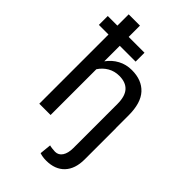

<svg xmlns="http://www.w3.org/2000/svg" viewBox="-300 -853 1157 1157"><g transform="rotate(45 278.5 -274.5)"><path d="M300.8 -589.8H166V-457.5Q193.4 -495.6 233.2 -516.8Q272.9 -538.1 321.3 -538.1Q405.8 -538.1 452.9 -487.3Q500 -436.5 500 -331.1V-222.7H500.5V43.5Q500.5 125 458.5 169.2Q416.5 213.4 341.3 213.4Q325.2 213.4 312.5 211.4Q299.8 209.5 286.1 205.1L293.5 131.3Q299.8 133.8 316.4 135.7Q333 137.7 341.3 137.7Q370.6 137.7 387.2 112.5Q403.8 87.4 403.8 43.5V-332Q403.8 -397.5 375.7 -428.7Q347.7 -460 292 -460Q252 -460 219.5 -441.2Q187 -422.4 166 -390.1V0H69.8V-589.8H-12.2V-665.5H69.8V-761.7H166V-665.5H300.8Z"/></g></svg>

Font: GeogebraSans
Style: Regular
Weight: 400
Designer: Google
Version: Version 1.100140; 2013